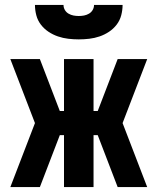

<svg xmlns="http://www.w3.org/2000/svg" viewBox="-20 -760 640 780"><path d="M22 0 122 -260 22 -520H142L223 -309H240V-520H360V-309H377L458 -520H578L478 -260L578 0H458L377 -211H360V0H240V-211H223L142 0ZM300 -600Q279 -600 257.5 -602.5Q236 -605 215.5 -612Q195 -619 177 -631Q159 -643 146 -660Q133 -677 127.5 -698Q122 -719 122 -740H238Q238 -729 243.5 -719.5Q249 -710 258.5 -704.5Q268 -699 278.5 -697Q289 -695 300 -695Q311 -695 321.5 -697Q332 -699 341.5 -704.5Q351 -710 356.5 -719.5Q362 -729 362 -740H478Q478 -719 472.5 -698Q467 -677 454 -660Q441 -643 423 -631Q405 -619 384.5 -612Q364 -605 342.5 -602.5Q321 -600 300 -600Z"/></svg>

Font: Iosevka Custom Heavy Extended
Style: Regular
Weight: 900
Width: 7
Monospace: yes
Designer: Belleve Invis
Foundry: Belleve Invis
Version: Version 11.2.4; ttfautohint (v1.8.4)